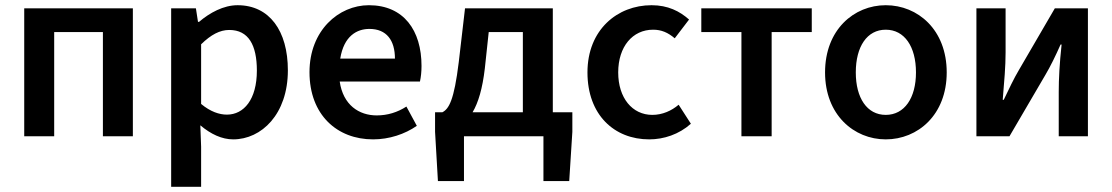

<svg xmlns="http://www.w3.org/2000/svg" viewBox="-20 -523 4269 737"><path d="M73 -491V0H188V-400H375V0H490V-491Z M637 -491V194H752V40L749 -42C789 -8 832 12 875 12C984 12 1085 -85 1085 -253C1085 -405 1014 -503 892 -503C838 -503 785 -474 744 -439H740L732 -491ZM752 -124V-353C790 -390 824 -408 860 -408C934 -408 966 -350 966 -252C966 -141 916 -83 851 -83C822 -83 788 -94 752 -124Z M1412 12C1474 12 1534 -8 1580 -40L1540 -114C1506 -92 1468 -80 1426 -80C1358 -80 1297 -120 1284 -210H1592C1596 -228 1598 -248 1598 -270C1598 -406 1530 -503 1396 -503C1280 -503 1168 -406 1168 -246C1168 -82 1274 12 1412 12ZM1286 -298C1300 -385 1350 -412 1398 -412C1464 -412 1496 -368 1496 -298Z M1661 172H1761V0H2066V172H2165L2177 -17V-92H2102V-491H1765L1741 -285C1723 -137 1703 -105 1678 -92H1650V-17ZM1841 -260 1856 -400H1987V-92H1794C1816 -129 1832 -183 1841 -260Z M2235 -245C2235 -82 2338 12 2472 12C2528 12 2586 -7 2632 -48L2585 -121C2558 -98 2523 -82 2484 -82C2407 -82 2353 -147 2353 -245C2353 -344 2408 -409 2487 -409C2519 -409 2544 -398 2570 -376L2625 -448C2589 -480 2544 -503 2481 -503C2350 -503 2235 -409 2235 -245Z M2672 -400H2826V0H2942V-400H3096V-491H2672Z M3147 -245C3147 -82 3258 12 3380 12C3503 12 3614 -82 3614 -245C3614 -409 3503 -503 3380 -503C3258 -503 3147 -409 3147 -245ZM3265 -245C3265 -344 3308 -409 3380 -409C3452 -409 3496 -344 3496 -245C3496 -147 3452 -82 3380 -82C3308 -82 3265 -147 3265 -245Z M3728 -491V0H3855L3993 -236C4011 -266 4033 -311 4051 -352H4055C4047 -278 4044 -220 4044 -170V0H4156V-491H4029L3891 -254C3873 -224 3851 -178 3833 -140H3829C3835 -212 3840 -268 3840 -322V-491Z"/></svg>

Font: DAIFUKU Sans Semibold
Style: Regular
Weight: 600
Designer: Original font ‘Source Sans 3’ : Paul D. Hunt
Foundry: Daifuku
Version: Version 1.000